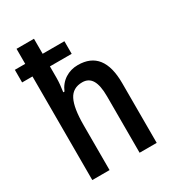

<svg xmlns="http://www.w3.org/2000/svg" viewBox="-184 -861 868 963"><g transform="rotate(-30 250.0 -380.0)"><path d="M165 -760V-673H291V-600H165V-535Q165 -515 163 -494.5Q161 -474 158 -454H165Q182 -494 215 -515Q248 -536 289 -536Q437 -536 437 -346V0H338V-326Q338 -390 320 -420Q302 -450 265 -450Q210 -450 187 -404.5Q164 -359 164 -260V0H64V-600H4V-673H64V-760Z"/></g></svg>

Font: Avrile Sans Condensed Medium
Style: Regular
Weight: 500
Width: 3
Designer: Monotype Design Team
Foundry: Monotype Imaging Inc.
Version: Version 2.001;September 10, 2019;FontCreator 11.5.0.2425 64-